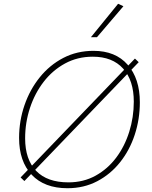

<svg xmlns="http://www.w3.org/2000/svg" viewBox="-20 -989 803 1016"><path d="M337 7Q215 7 148 -64Q81 -135 81 -259Q81 -349 109.5 -432Q138 -515 190.5 -580Q243 -645 315 -682.5Q387 -720 475 -720Q591 -720 655.5 -646.5Q720 -573 720 -448Q720 -358 693 -276Q666 -194 615.5 -130.5Q565 -67 494.5 -30Q424 7 337 7ZM342 -24Q422 -24 486 -59.5Q550 -95 595 -155Q640 -215 664 -292Q688 -369 688 -451Q688 -563 631.5 -626Q575 -689 471 -689Q390 -689 324 -653Q258 -617 211 -556Q164 -495 138.5 -417.5Q113 -340 113 -257Q113 -145 171.5 -84.5Q230 -24 342 -24ZM109 -31 89 -50 694 -679 714 -660ZM461 -792 605 -969 633 -956 493 -792Z"/></svg>

Font: Livvic Thin
Style: Italic
Weight: 250
Italic angle: -10°
Designer: Jacques Le Bailly, Baron von Fonthausen
Version: Version 1.001; ttfautohint (v1.8.2)